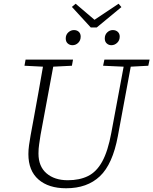

<svg xmlns="http://www.w3.org/2000/svg" viewBox="-20 -993 821 1028"><path d="M334 15Q240 15 186 -32Q132 -79 132 -168Q132 -191 135.5 -216Q139 -241 144 -269L161 -361Q174 -430 186 -499Q198 -568 210 -636L111 -641L117 -674H371L365 -641L265 -636L197 -270Q193 -243 189.5 -220Q186 -197 186 -171Q186 -102 229 -65Q272 -28 343 -28Q406 -28 451.5 -50.5Q497 -73 527.5 -128.5Q558 -184 576 -282L642 -636L532 -641L539 -674H781L774 -641L680 -636L611 -264Q583 -114 515 -49.5Q447 15 334 15ZM368 -751Q353 -751 342.5 -760.5Q332 -770 332 -787Q332 -807 345.5 -819.5Q359 -832 376 -832Q392 -832 402 -822.5Q412 -813 412 -797Q412 -777 399 -764Q386 -751 368 -751ZM576 -751Q562 -751 551.5 -760.5Q541 -770 541 -787Q541 -807 554 -819.5Q567 -832 584 -832Q600 -832 610.5 -822.5Q621 -813 621 -797Q621 -777 607.5 -764Q594 -751 576 -751ZM466 -846 365 -956 385 -973 486 -887 615 -973 630 -955 498 -846Z"/></svg>

Font: Source Serif 4 SmText Light
Style: Italic
Weight: 300
Italic angle: -12°
Designer: Frank Grießhammer
Foundry: Adobe
Version: Version 4.005;hotconv 1.1.0;makeotfexe 2.6.0